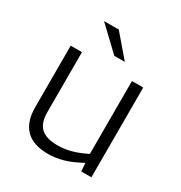

<svg xmlns="http://www.w3.org/2000/svg" viewBox="-162 -791 862 915"><g transform="rotate(30 269.5 -334.0)"><path d="M231 7Q150 7 109 -34Q68 -75 68 -156V-494H130V-163Q130 -105 159 -78Q188 -51 251 -51Q288 -51 326 -61.5Q364 -72 405 -93V-494H467V0H411L408 -45H407Q356 -17 314.5 -5Q273 7 231 7ZM272 -556 147 -675H228L330 -556Z"/></g></svg>

Font: Blinker Light
Style: Regular
Weight: 300
Designer: Juergen Huber
Foundry: supertype
Version: Version 1.017;hotconv 1.0.117;makeotfexe 2.5.65602